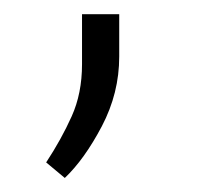

<svg xmlns="http://www.w3.org/2000/svg" viewBox="-20 -109 286 272"><path d="M96.2 -18.1V-88.9H148.9V-28.8Q148.9 22.9 124.3 69.8Q99.6 116.7 71.8 143.1L45.4 121.1Q66.9 88.4 81.5 55.9Q96.2 23.4 96.2 -18.1Z"/></svg>

Font: Vazirmatn RD ExtraLight
Style: Regular
Weight: 200
Designer: Saber Rastikerdar
Foundry: Saber Rastikerdar
Version: Version 32.102